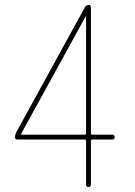

<svg xmlns="http://www.w3.org/2000/svg" viewBox="-20 -750 540 770"><path d="M64.5 -212.9V-210.9Q64.5 -210 65.4 -210H320.3Q325.2 -210 325.2 -214.8V-683.6H324.2H323.2ZM49.8 -190.4Q40 -190.4 40 -200.2Q40 -209 44.9 -218.8L320.3 -720.7Q325.2 -729.5 335 -730Q344.7 -730.5 344.7 -719.7V-214.8Q344.7 -210 349.6 -210H429.7Q439.5 -210 439.9 -200.2Q440.4 -190.4 429.7 -190.4H349.6Q344.7 -190.4 344.7 -184.6V-9.8Q344.7 0 335 0Q325.2 0 325.2 -9.8V-184.6Q325.2 -189.5 320.3 -190.4Z"/></svg>

Font: Rounded-L Mgen+ 2m thin
Style: Regular
Weight: 100
Designer: [Source Han Sans]
Ryoko NISHIZUKA  (kana & ideographs); Paul D. Hunt (Latin, Greek & Cyrillic); Wenlong ZHANG  (bopomofo
Version: Version 1.059.20150602